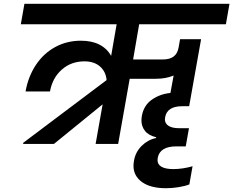

<svg xmlns="http://www.w3.org/2000/svg" viewBox="-20 -760 1232 1014"><path d="M715 -632 683 -446H841Q912 -446 923 -508L931 -553H1042L979 -199H942Q862 -199 852 -140Q851 -134 851 -129Q851 -108 870 -95.5Q889 -83 925 -83H978L961 13H912Q824 13 813 74Q812 80 812 86Q812 109 833.5 121Q855 133 895 133Q944 133 997 118L980 214Q957 223 923 228.5Q889 234 857 234Q775 234 730 201.5Q685 169 685 116Q685 102 688 87Q696 42 728.5 10Q761 -22 804 -31L805 -35Q764 -45 745.5 -69Q727 -93 727 -123Q727 -134 729 -147Q739 -204 782.5 -234Q826 -264 880 -269L897 -361Q856 -344 804 -344H665L604 0H485L522 -209L265 0H102L103 -6L543 -337Q539 -382 508 -409Q477 -436 426 -436Q356 -436 306.5 -392.5Q257 -349 244 -277H115Q129 -356 169.5 -417Q210 -478 271.5 -511.5Q333 -545 407 -545Q521 -545 567 -465L596 -632H90L109 -740H1192L1173 -632Z"/></svg>

Font: Fz Poppins SemBd
Style: Italic
Weight: 600
Italic angle: -10°
Designer: Ninad Kale (Devanagari), Jonny Pinhorn (Latin)
Foundry: Indian Type Foundry
Version: Vit hóa bi Vntype.Com & FontZin.Com